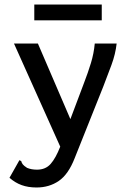

<svg xmlns="http://www.w3.org/2000/svg" viewBox="-20 -656 590 851"><path d="M142 175Q105 175 76 164.5Q47 154 22 132L61 63L66 54L74 58Q76 66 81 72.5Q86 79 100 88Q119 96 144 96Q182 96 204.5 70.5Q227 45 247 -6L42 -463H148L292 -128L353 -290Q370 -334 383 -376.5Q396 -419 400 -463H497Q492 -417 474 -368Q456 -319 438 -273L311 45Q283 117 240.5 146Q198 175 142 175ZM132 -566V-636H431V-566Z"/></svg>

Font: Inconsolata SemiExpanded SemiBold
Style: Regular
Weight: 600
Width: 6
Monospace: yes
Designer: Raph Levien, Cyreal, Brenton Simpson
Foundry: Raph Levien, Cyreal, Google
Version: Version 3.001; ttfautohint (v1.8.2.53-6de2)